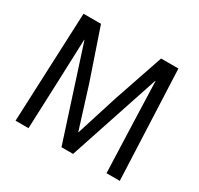

<svg xmlns="http://www.w3.org/2000/svg" viewBox="-153 -916 1144 1104"><g transform="rotate(30 418.5 -364.0)"><path d="M103 -728H219L332 -396L417 -124H419L505 -396L618 -728H733L764 0H676L665 -303L655 -600H653L454 0H377L183 -600H181L170 -303L158 0H72Z"/></g></svg>

Font: Murecho
Style: Regular
Weight: 400
Designer: Neil Summerour
Foundry: Positype
Version: Version 1.010; ttfautohint (v1.8.3)